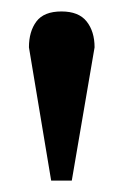

<svg xmlns="http://www.w3.org/2000/svg" viewBox="-20 -734 216 337"><path d="M69.8 -417 30.8 -650.9Q30.8 -678.7 43.9 -696.3Q57.1 -713.9 87.9 -713.9Q118.2 -713.9 132.1 -696.3Q146 -678.7 146 -650.9L106 -417Z"/></svg>

Font: Charis SIL Phon
Style: Bold
Weight: 700
Foundry: SIL International
Version: Version 5.000